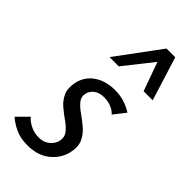

<svg xmlns="http://www.w3.org/2000/svg" viewBox="-227 -761 824 824"><g transform="rotate(45 185.0 -349.0)"><path d="M126 9Q82 9 50.5 -6.5Q19 -22 1 -39L50 -88Q62 -73 85.5 -61Q109 -49 137 -49Q167 -49 186.5 -65.5Q206 -82 211 -104Q216 -129 202 -147Q188 -165 165 -181Q142 -197 119.5 -216Q97 -235 85.5 -261.5Q74 -288 82 -326Q92 -372 130.5 -398.5Q169 -425 224 -425Q258 -425 284.5 -416Q311 -407 331 -394L289 -340Q277 -354 257 -362Q237 -370 215 -370Q185 -370 167.5 -356.5Q150 -343 146 -323Q141 -301 155.5 -283.5Q170 -266 193 -250Q216 -234 239 -214.5Q262 -195 274.5 -168Q287 -141 278 -101Q267 -54 227.5 -22.5Q188 9 126 9ZM108 -508 255 -707H308L286 -662L164 -508ZM315 -508 260 -661 255 -707H308L370 -508Z"/></g></svg>

Font: Ysabeau Office Medium
Style: Italic
Weight: 500
Italic angle: -12°
Designer: Christian Thalmann (Catharsis Fonts)
Version: Version 2.001;gftools[0.9.30]; featfreeze: tnum,lnum,ss02